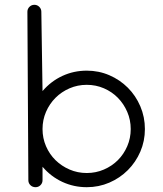

<svg xmlns="http://www.w3.org/2000/svg" viewBox="-20 -779 677 799"><path d="M583 -242Q583 -192 564 -148Q545 -104 512 -71Q479 -38 435 -19Q391 0 341 0Q287 0 239.5 -22Q192 -44 157 -85V-29Q157 -17 148.5 -8.5Q140 0 128 0Q115 0 106.5 -8.5Q98 -17 98 -29L94 -730Q94 -742 102.5 -750.5Q111 -759 123 -759Q135 -759 143.5 -750.5Q152 -742 152 -730L157 -400Q192 -441 239.5 -463Q287 -485 341 -485Q391 -485 435 -466Q479 -447 512 -414Q545 -381 564 -336.5Q583 -292 583 -242ZM524 -242Q524 -280 509.5 -313.5Q495 -347 470.5 -372Q446 -397 412.5 -411.5Q379 -426 341 -426Q303 -426 269.5 -411.5Q236 -397 211 -372Q186 -347 171.5 -313.5Q157 -280 157 -242Q157 -204 171.5 -170.5Q186 -137 211 -112.5Q236 -88 269.5 -73.5Q303 -59 341 -59Q379 -59 412.5 -73.5Q446 -88 470.5 -112.5Q495 -137 509.5 -170.5Q524 -204 524 -242Z"/></svg>

Font: Hanken Light
Style: Light
Weight: 300
Designer: Alfredo Marco Pradil
Foundry: Hanken Design Co.
Version: Version 2.06 2014